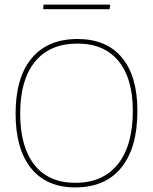

<svg xmlns="http://www.w3.org/2000/svg" viewBox="-20 -812 667 837"><path d="M457 -792 460 -789 458 -772H171L168 -775L170 -792ZM318 -642Q444 -642 511.5 -561Q579 -480 579 -329Q579 -168 509 -81.5Q439 5 308 5Q183 5 115.5 -78.5Q48 -162 48 -317Q48 -474 118 -558Q188 -642 318 -642ZM318 -622Q197 -622 132.5 -543Q68 -464 68 -317Q68 -172 130 -93.5Q192 -15 308 -15Q429 -15 494 -96.5Q559 -178 559 -329Q559 -470 496.5 -546Q434 -622 318 -622Z"/></svg>

Font: Alegreya Sans SC Thin
Style: Regular
Weight: 100
Designer: Juan Pablo del Peral
Foundry: Huerta Tipografica
Version: Version 2.007